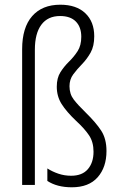

<svg xmlns="http://www.w3.org/2000/svg" viewBox="-20 -785 509 815"><path d="M380 -631Q380 -589 364.5 -561.5Q349 -534 328 -512.5Q307 -491 291 -469.5Q275 -448 275 -419Q275 -386 293 -362.5Q311 -339 344 -307Q387 -265 409.5 -230.5Q432 -196 432 -144Q432 -75 394.5 -32.5Q357 10 285 10Q222 10 181 -17V-70Q203 -56 228.5 -47.5Q254 -39 282 -39Q329 -39 353 -67Q377 -95 377 -141Q377 -182 358 -210.5Q339 -239 303 -272Q262 -311 241.5 -343.5Q221 -376 221 -417Q221 -454 236.5 -478.5Q252 -503 273 -523.5Q294 -544 309.5 -568Q325 -592 325 -629Q325 -670 302 -693.5Q279 -717 235 -717Q183 -717 155.5 -680Q128 -643 128 -574V0H74V-576Q74 -668 116.5 -716.5Q159 -765 236 -765Q304 -765 342 -729Q380 -693 380 -631Z"/></svg>

Font: Noto Sans Sinhala Condensed Light
Style: Regular
Weight: 300
Width: 3
Designer: Jelle Bosma - Monotype Design Team
Foundry: Monotype Imaging Inc.
Version: Version 2.006; ttfautohint (v1.8.4.7-5d5b)